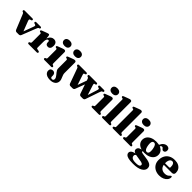

<svg xmlns="http://www.w3.org/2000/svg" viewBox="369 -2439 4375 4375"><g transform="rotate(45 2556.5 -252.0)"><path d="M319.7 2H253.8Q235.4 2 222.1 -7.4Q208.8 -16.8 200.6 -36.7L57.3 -388.6Q49.6 -407.3 44.7 -413.7Q39.7 -420.1 33.3 -422.3L20.1 -426.9Q10.2 -431.1 6 -437Q1.7 -442.9 1.7 -452.5Q1.7 -464.5 10.2 -471.3Q18.7 -478.2 33.5 -478.2H280Q311.5 -478.2 311.5 -452.6Q311.5 -443 306.2 -437.1Q301 -431.1 288.8 -427.7L272.9 -423.9Q251.4 -418.4 246.9 -405.7Q242.4 -392.9 254.5 -361.5L362.2 -82L322.4 -59.3L434.3 -361.5Q446.1 -393.3 441.6 -406.1Q437.1 -418.8 415.9 -423.9L400 -427.7Q388.2 -431.1 382.7 -437Q377.3 -442.9 377.3 -452.6Q377.3 -464.6 385.8 -471.4Q394.3 -478.2 408.8 -478.2H541.6Q556.4 -478.2 564.9 -471.3Q573.4 -464.5 573.4 -452.5Q573.4 -444.1 569.1 -437.8Q564.9 -431.5 552.6 -427.7L540.1 -424.3Q531 -421.3 523 -407.7Q515.1 -394.1 502.6 -362.2L373.3 -32.9Q365 -12.1 350.6 -5Q336.3 2 319.7 2Z M816.7 -269.1Q816.7 -343.8 837 -393.3Q857.4 -442.8 890.8 -467.2Q924.2 -491.6 963.2 -491.6Q1013.7 -491.6 1040.9 -462.1Q1068.1 -432.6 1068.1 -375.2Q1068.1 -320 1045.7 -293.4Q1023.3 -266.8 987.5 -266.8Q951.3 -266.8 932.8 -285.7Q914.3 -304.6 914.3 -338.1V-357.8Q913.9 -372.1 907.7 -379.4Q901.6 -386.6 888.2 -386.6Q874.3 -386.6 862.3 -375.1Q850.3 -363.5 842.9 -338.9Q835.6 -314.3 835.6 -274.5ZM824.4 -451.5 835.6 -343.2V-93.3Q835.6 -77.4 840.9 -70.3Q846.2 -63.3 862.9 -60.3L903.2 -53.2Q916.7 -50.7 923.1 -44.2Q929.5 -37.7 929.5 -26Q929.5 -13.7 921 -6.8Q912.5 0 896 0H640.9Q623.7 0 615.9 -6.8Q608 -13.7 608 -25.6Q608 -34.4 612.8 -40.8Q617.5 -47.3 628.1 -51.5L643.3 -56.6Q651.6 -59.8 655.3 -67.5Q659 -75.3 659 -93.2V-351.4Q659 -365.9 654.9 -372.1Q650.8 -378.3 642.2 -380.3L623.6 -383.1Q613.7 -385.9 609.3 -391.5Q604.9 -397 604.9 -405.6Q604.9 -415.8 610.9 -422.1Q616.8 -428.4 632.2 -434L730.8 -471.6Q761.1 -483.4 774.7 -486.8Q788.3 -490.3 795.9 -490.3Q808.4 -490.3 815 -481.4Q821.6 -472.6 824.4 -451.5Z M1343.6 -451.5V-93.3Q1343.6 -75.4 1347.3 -67.6Q1351 -59.8 1359.3 -56.6L1374.1 -51.6Q1384.8 -47.4 1389.6 -40.9Q1394.4 -34.5 1394.4 -25.6Q1394.4 -13.7 1386.5 -6.8Q1378.6 0 1361.3 0H1148.9Q1131.7 0 1123.9 -6.8Q1116 -13.7 1116 -25.6Q1116 -34.4 1120.8 -40.8Q1125.5 -47.3 1136.1 -51.5L1151.3 -56.6Q1159.6 -59.9 1163.3 -67.6Q1167 -75.3 1167 -93.2V-353Q1167 -367.5 1162.9 -373.7Q1158.8 -379.9 1150.2 -381.9L1131.6 -384.7Q1121.7 -387.5 1117.3 -393.1Q1112.9 -398.6 1112.9 -407.2Q1112.9 -417.4 1118.7 -423.5Q1124.4 -429.6 1140.2 -435.6L1241.6 -474Q1265.1 -483 1278.7 -486.6Q1292.4 -490.3 1302.7 -490.3Q1323.2 -490.3 1333.4 -479.4Q1343.6 -468.6 1343.6 -451.5ZM1244.2 -550.7Q1196 -550.7 1167.6 -574Q1139.2 -597.3 1139.2 -636.7Q1139.2 -675.8 1167.6 -698.6Q1196 -721.5 1244.2 -721.5Q1292.5 -721.5 1320.9 -698.6Q1349.4 -675.7 1349.4 -636.7Q1349.4 -597.3 1320.9 -574Q1292.5 -550.7 1244.2 -550.7Z M1679.1 -115.1Q1679.1 -87.3 1687.6 -61.6Q1696.2 -36 1707.1 -11.1Q1718.1 13.8 1726.6 38.8Q1735.2 63.8 1735.2 90.3Q1735.2 155.3 1687 194.2Q1638.8 233 1556.2 233Q1496.4 233 1456.5 216.1Q1416.6 199.1 1396.5 171.3Q1376.3 143.4 1376.3 110.8Q1376.3 70.4 1397.9 50.3Q1419.5 30.2 1455.9 30.2Q1490.9 30.2 1511.6 53.2Q1532.3 76.1 1532.3 113.4V145.9Q1532.3 166.9 1543.5 177.3Q1554.7 187.7 1574.8 187.7Q1597.1 187.6 1609.1 175.3Q1621.1 162.9 1621.1 138.4Q1621.1 115.4 1609 93.8Q1597 72.2 1579.3 50.7Q1561.6 29.1 1544.1 7.7Q1526.6 -13.8 1514.6 -36.2Q1502.5 -58.7 1502.5 -82.4V-353Q1502.5 -367.5 1498.4 -373.7Q1494.3 -379.9 1485.7 -381.9L1467.1 -384.7Q1457.2 -387.5 1452.8 -393.1Q1448.4 -398.6 1448.4 -407.2Q1448.4 -417.4 1454.2 -423.5Q1459.9 -429.6 1475.7 -435.6L1577.1 -474Q1601 -483 1614.6 -486.6Q1628.3 -490.3 1639 -490.3Q1659.1 -490.3 1669.1 -479.4Q1679.1 -468.6 1679.1 -451.5ZM1578.4 -550.7Q1530.2 -550.7 1501.8 -574Q1473.4 -597.3 1473.4 -636.7Q1473.4 -675.8 1501.8 -698.6Q1530.2 -721.5 1578.4 -721.5Q1626.7 -721.5 1655.1 -698.6Q1683.6 -675.7 1683.6 -636.7Q1683.6 -597.3 1655.1 -574Q1626.7 -550.7 1578.4 -550.7Z M2052.4 2H1989.8Q1971.3 2 1957.7 -6.7Q1944.1 -15.5 1936.3 -36.9L1809.6 -389.2Q1803.2 -407.8 1797.9 -413.9Q1792.5 -420 1785.8 -422.3L1772.6 -426.9Q1762.7 -431.1 1758.5 -437Q1754.2 -442.9 1754.2 -452.5Q1754.2 -464.5 1762.7 -471.3Q1771.2 -478.2 1786 -478.2H2019.4Q2033.9 -478.2 2042.4 -471.4Q2050.9 -464.6 2050.9 -452.6Q2050.9 -443 2045.6 -437.1Q2040.4 -431.1 2028.2 -427.7L2012.3 -423.9Q1998.3 -420.5 1995.8 -409.5Q1993.3 -398.4 2004.3 -365.5L2096.6 -90.3L2054.6 -58.3L2174.1 -388.6L2226.7 -353.8L2105.7 -32.9Q2097.6 -12.2 2083.2 -5.1Q2068.8 2 2052.4 2ZM2382.7 2H2322.4Q2304.6 2 2290.4 -7Q2276.3 -16 2269 -36.8L2146.9 -390.7Q2140.7 -408.4 2135.5 -414.2Q2130.4 -420 2123.6 -422.3L2110.1 -426.9Q2100.3 -431.1 2096 -437Q2091.8 -442.9 2091.8 -452.6Q2091.8 -478.2 2123.7 -478.2H2349.9Q2381.3 -478.2 2381.3 -452.5Q2381.3 -442.9 2376.2 -436.6Q2371.2 -430.3 2361.3 -428.5L2338.8 -424.7Q2326.9 -422.7 2325.1 -410.2Q2323.4 -397.7 2333.2 -367.3L2422.7 -89.9L2384.1 -57.6L2478.2 -354.7Q2490.4 -392.1 2488.4 -406.3Q2486.5 -420.4 2470.5 -423.9L2454.6 -427.7Q2442.8 -431.1 2437.3 -437Q2431.9 -442.9 2431.9 -452.6Q2431.9 -464.6 2440.4 -471.4Q2448.9 -478.2 2463.4 -478.2H2585.1Q2599.9 -478.2 2608.4 -471.3Q2616.9 -464.5 2616.9 -452.5Q2616.9 -444.1 2612.6 -437.8Q2608.4 -431.5 2596.1 -427.7L2583.6 -424.3Q2574.5 -421.3 2567 -407.7Q2559.5 -394.1 2548.5 -362.2L2435.9 -33.1Q2428.9 -12.6 2413.9 -5.3Q2399 2 2382.7 2Z M2879.1 -451.5V-93.3Q2879.1 -75.4 2882.8 -67.6Q2886.5 -59.8 2894.8 -56.6L2909.6 -51.6Q2920.3 -47.4 2925.1 -40.9Q2929.9 -34.5 2929.9 -25.6Q2929.9 -13.7 2922 -6.8Q2914.1 0 2896.8 0H2684.4Q2667.2 0 2659.4 -6.8Q2651.5 -13.7 2651.5 -25.6Q2651.5 -34.4 2656.3 -40.8Q2661 -47.3 2671.6 -51.5L2686.8 -56.6Q2695.1 -59.9 2698.8 -67.6Q2702.5 -75.3 2702.5 -93.2V-353Q2702.5 -367.5 2698.4 -373.7Q2694.3 -379.9 2685.7 -381.9L2667.1 -384.7Q2657.2 -387.5 2652.8 -393.1Q2648.4 -398.6 2648.4 -407.2Q2648.4 -417.4 2654.2 -423.5Q2659.9 -429.6 2675.7 -435.6L2777.1 -474Q2800.6 -483 2814.2 -486.6Q2827.9 -490.3 2838.2 -490.3Q2858.7 -490.3 2868.9 -479.4Q2879.1 -468.6 2879.1 -451.5ZM2779.7 -550.7Q2731.5 -550.7 2703.1 -574Q2674.7 -597.3 2674.7 -636.7Q2674.7 -675.8 2703.1 -698.6Q2731.5 -721.5 2779.7 -721.5Q2828 -721.5 2856.4 -698.6Q2884.9 -675.7 2884.9 -636.7Q2884.9 -597.3 2856.4 -574Q2828 -550.7 2779.7 -550.7Z M3214.6 -710.4V-93.3Q3214.6 -75.4 3218.3 -67.6Q3222 -59.8 3230.3 -56.6L3245.1 -51.6Q3255.8 -47.4 3260.6 -40.9Q3265.4 -34.5 3265.4 -25.6Q3265.4 -13.7 3257.5 -6.8Q3249.6 0 3232.3 0H3019.9Q3002.7 0 2994.9 -6.8Q2987 -13.7 2987 -25.6Q2987 -34.4 2991.8 -40.8Q2996.5 -47.3 3007.1 -51.5L3022.3 -56.6Q3030.6 -59.9 3034.3 -67.6Q3038 -75.3 3038 -93.2V-611.9Q3038 -626.4 3033.9 -632.6Q3029.8 -638.8 3021.2 -640.8L3002.6 -643.6Q2992.7 -646.4 2988.3 -652Q2983.9 -657.5 2983.9 -666.1Q2983.9 -676.3 2989.7 -682.4Q2995.4 -688.5 3011.2 -694.5L3112.6 -732.9Q3136.1 -741.9 3149.7 -745.5Q3163.4 -749.2 3173.7 -749.2Q3194.2 -749.2 3204.4 -738.3Q3214.6 -727.5 3214.6 -710.4Z M3556.1 -710.4V-93.3Q3556.1 -75.4 3559.8 -67.6Q3563.5 -59.8 3571.8 -56.6L3586.6 -51.6Q3597.3 -47.4 3602.1 -40.9Q3606.9 -34.5 3606.9 -25.6Q3606.9 -13.7 3599 -6.8Q3591.1 0 3573.8 0H3361.4Q3344.2 0 3336.4 -6.8Q3328.5 -13.7 3328.5 -25.6Q3328.5 -34.4 3333.3 -40.8Q3338 -47.3 3348.6 -51.5L3363.8 -56.6Q3372.1 -59.9 3375.8 -67.6Q3379.5 -75.3 3379.5 -93.2V-611.9Q3379.5 -626.4 3375.4 -632.6Q3371.3 -638.8 3362.7 -640.8L3344.1 -643.6Q3334.2 -646.4 3329.8 -652Q3325.4 -657.5 3325.4 -666.1Q3325.4 -676.3 3331.2 -682.4Q3336.9 -688.5 3352.7 -694.5L3454.1 -732.9Q3477.6 -741.9 3491.2 -745.5Q3504.9 -749.2 3515.2 -749.2Q3535.7 -749.2 3545.9 -738.3Q3556.1 -727.5 3556.1 -710.4Z M3892.6 -451.5V-93.3Q3892.6 -75.4 3896.3 -67.6Q3900 -59.8 3908.3 -56.6L3923.1 -51.6Q3933.8 -47.4 3938.6 -40.9Q3943.4 -34.5 3943.4 -25.6Q3943.4 -13.7 3935.5 -6.8Q3927.6 0 3910.3 0H3697.9Q3680.7 0 3672.9 -6.8Q3665 -13.7 3665 -25.6Q3665 -34.4 3669.8 -40.8Q3674.5 -47.3 3685.1 -51.5L3700.3 -56.6Q3708.6 -59.9 3712.3 -67.6Q3716 -75.3 3716 -93.2V-353Q3716 -367.5 3711.9 -373.7Q3707.8 -379.9 3699.2 -381.9L3680.6 -384.7Q3670.7 -387.5 3666.3 -393.1Q3661.9 -398.6 3661.9 -407.2Q3661.9 -417.4 3667.7 -423.5Q3673.4 -429.6 3689.2 -435.6L3790.6 -474Q3814.1 -483 3827.7 -486.6Q3841.4 -490.3 3851.7 -490.3Q3872.2 -490.3 3882.4 -479.4Q3892.6 -468.6 3892.6 -451.5ZM3793.2 -550.7Q3745 -550.7 3716.6 -574Q3688.2 -597.3 3688.2 -636.7Q3688.2 -675.8 3716.6 -698.6Q3745 -721.5 3793.2 -721.5Q3841.5 -721.5 3869.9 -698.6Q3898.4 -675.7 3898.4 -636.7Q3898.4 -597.3 3869.9 -574Q3841.5 -550.7 3793.2 -550.7Z M4339.8 -60.6Q4270.6 -69 4240 -75.3Q4209.4 -81.7 4201.8 -87.5Q4194.2 -93.3 4194.2 -99.1Q4194.2 -105.4 4199.4 -110.7Q4204.6 -116 4216.5 -120.9L4208.6 -129.9Q4149.4 -126.8 4115.9 -112.7Q4082.4 -98.7 4068.4 -77.8Q4054.4 -56.9 4054.4 -32.3Q4054.4 -6.5 4069.3 11.7Q4084.1 30 4124.2 43Q4164.3 56.1 4240.4 66.1Q4302.1 74.4 4336.9 82.8Q4371.7 91.3 4385.9 102.3Q4400.1 113.4 4400.1 129.7Q4400.1 148.3 4388.2 161.4Q4376.3 174.4 4348.7 181.2Q4321.1 187.9 4273.1 187.9Q4189.8 187.9 4157 163.6Q4124.3 139.2 4124.3 98.2Q4124.3 81.6 4135.5 67.5Q4146.8 53.4 4167.8 48.1L4161.9 32.8Q4064.6 44 4028 72.3Q3991.3 100.6 3991.3 137.6Q3991.3 169.3 4014.1 193.5Q4036.8 217.8 4091.7 231.4Q4146.6 245 4242.4 245Q4395 245 4475 198.3Q4555.1 151.6 4555.1 78.8Q4555.1 37.9 4534 10.3Q4512.9 -17.4 4465.7 -34.4Q4418.6 -51.4 4339.8 -60.6ZM4340 -439 4379.4 -435.1Q4396.6 -473.6 4408.4 -487.1Q4420.2 -500.6 4437.7 -500.6Q4454.2 -500.6 4463.3 -492.7Q4472.4 -484.9 4479.5 -474.4Q4486.7 -463.9 4496.8 -456Q4506.9 -448.2 4525.7 -448.2Q4552.6 -448.2 4568.9 -468.2Q4585.3 -488.2 4585.3 -521Q4585.3 -557.5 4563 -577.3Q4540.8 -597.1 4505.6 -597.1Q4461.7 -597.1 4422.6 -568Q4383.5 -538.9 4357.6 -478.7ZM4512.6 -310Q4512.6 -361 4483.8 -401.5Q4455 -442.1 4400.5 -465.6Q4346.1 -489.2 4268.7 -489.2Q4188.3 -489.2 4129.3 -464.4Q4070.3 -439.7 4038.4 -395.2Q4006.5 -350.8 4006.5 -291.9Q4006.5 -241.4 4035.3 -200.6Q4064.1 -159.8 4118.8 -136.2Q4173.5 -112.7 4250.4 -112.7Q4331.2 -112.7 4390 -137.4Q4448.8 -162.2 4480.7 -206.7Q4512.6 -251.2 4512.6 -310ZM4237.7 -438.2Q4271.3 -442.2 4293.9 -409.3Q4316.5 -376.5 4326.9 -308.2Q4337.3 -240.8 4325.7 -205.6Q4314.1 -170.5 4281 -166.5Q4258.9 -164.1 4241.2 -177.7Q4223.6 -191.3 4211.3 -221.3Q4199 -251.3 4191.8 -296.5Q4185 -341.6 4187.8 -372.2Q4190.6 -402.7 4203.2 -419.3Q4215.9 -435.8 4237.7 -438.2Z M5082.9 -300.3Q5082.9 -269.2 5065.6 -252.3Q5048.4 -235.3 5015.9 -235.3H4711.6V-280.8H4880.8Q4907.5 -280.8 4907.5 -305.5Q4907.5 -369.7 4888.2 -400.2Q4868.9 -430.6 4836.7 -430.6Q4812.3 -430.6 4793.3 -414.7Q4774.3 -398.8 4763.3 -367.7Q4752.4 -336.7 4752.4 -291.5Q4752.4 -197.7 4795.6 -152.4Q4838.9 -107.1 4912 -107.1Q4950.5 -107.1 4980.6 -119.5Q5010.8 -131.9 5033.2 -159.4Q5045 -170.9 5051.4 -174.9Q5057.9 -179 5064.3 -179Q5073.3 -179 5077.5 -170.3Q5081.7 -161.7 5081.6 -149.3Q5080.6 -106 5051.5 -68.8Q5022.4 -31.6 4971.6 -9.2Q4920.9 13.2 4854.2 13.2Q4779.7 13.2 4721.1 -16.8Q4662.5 -46.8 4628.8 -100.8Q4595.1 -154.8 4595.1 -227.1Q4595.1 -305.9 4626.5 -365.3Q4657.9 -424.8 4717.4 -458.2Q4776.9 -491.6 4860.3 -491.6Q4932.5 -491.6 4982.2 -466.9Q5031.9 -442.3 5057.4 -399.2Q5082.9 -356.1 5082.9 -300.3Z"/></g></svg>

Font: Fraunces
Style: Regular
Weight: 900
Version: Version 1.000;[b76b70a41]